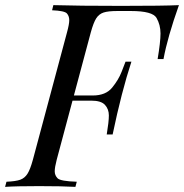

<svg xmlns="http://www.w3.org/2000/svg" viewBox="-55 -728 717 748"><path d="M300.8 -335.9H227.5L166 -106Q158.2 -76.2 158.2 -60.5Q158.2 -44.9 169.4 -33.4Q180.7 -22 244.1 -20L238.8 0Q187 -2.9 97.2 -2.9Q7.3 -2.9 -35.2 0L-29.8 -20Q6.3 -21.5 23.9 -27.8Q41.5 -34.2 52.2 -51.3Q63 -68.4 73.2 -106L206.1 -602.1Q214.8 -633.8 214.8 -649.4Q214.8 -665 205.8 -675.5Q196.8 -686 147.9 -688L152.8 -708Q251 -705.1 417 -705.1Q583 -705.1 642.1 -708Q597.7 -583.5 582 -498H559.1Q570.3 -564.5 570.3 -597.7Q570.3 -630.9 554.9 -658Q539.6 -685.1 455.1 -685.1H401.9Q366.2 -685.1 348.4 -679.2Q330.6 -673.3 319.8 -656.5Q309.1 -639.6 298.8 -602.1L232.9 -356H306.2Q356.9 -356 381.8 -386.5Q406.7 -417 418.7 -448Q430.7 -479 434.1 -487.8H457Q418.5 -370.6 383.8 -204.1H360.8Q369.1 -253.9 369.1 -278.3Q369.1 -302.7 354 -319.3Q338.9 -335.9 300.8 -335.9Z"/></svg>

Font: PlayfairDisplay-Italic
Style: Italic
Weight: 400
Italic angle: -14°
Designer: Claus Eggers Sørensen
Foundry: Claus Eggers Sørensen
Version: Version 1.002;PS 001.002;hotconv 1.0.70;makeotf.lib2.5.58329